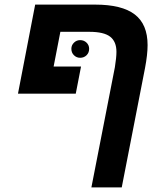

<svg xmlns="http://www.w3.org/2000/svg" viewBox="-20 -626 715 834"><path d="M609.9 -330.1 508.8 188H377L479 -334Q485.8 -376 485.8 -400.9Q485.8 -445.3 458.5 -466.6Q431.2 -487.8 368.2 -487.8H242.2L212.9 -336.9H332L309.1 -219.2H58.1L132.8 -606H393.1Q509.8 -606 565.4 -563.2Q621.1 -520.5 621.1 -430.2Q621.1 -389.2 609.9 -330.1ZM290 -414.1Q290 -429.7 301.3 -440.7Q312.5 -451.7 328.1 -451.7Q344.7 -451.7 356 -440.7Q367.2 -429.7 367.2 -414.1Q367.2 -397 356 -386Q344.7 -375 328.1 -375Q312.5 -375 301.3 -386Q290 -397 290 -414.1Z"/></svg>

Font: Arimo
Style: Bold Italic
Weight: 700
Italic angle: -12°
Designer: Steve Matteson
Foundry: Monotype Imaging Inc.
Version: Version 1.33